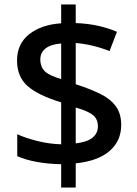

<svg xmlns="http://www.w3.org/2000/svg" viewBox="-20 -872 612 857"><path d="M253 -139Q195 -140 143.5 -149.5Q92 -159 57 -175V-273Q93 -256 147.5 -242.5Q202 -229 253 -228V-415Q149 -447 102.5 -488.5Q56 -530 56 -602Q56 -676 110 -719Q164 -762 253 -768V-852H318V-769Q372 -767 417 -757Q462 -747 502 -730L469 -644Q434 -658 395 -667.5Q356 -677 318 -680V-496Q380 -476 425.5 -454Q471 -432 496 -399Q521 -366 521 -314Q521 -243 469 -198Q417 -153 318 -143V-35H253ZM253 -678Q206 -674 183 -655.5Q160 -637 160 -607Q160 -573 180.5 -553.5Q201 -534 253 -519ZM318 -232Q369 -238 393 -257.5Q417 -277 417 -308Q417 -340 395.5 -358Q374 -376 318 -392Z"/></svg>

Font: Noto Sans Telugu UI Medium
Style: Regular
Weight: 500
Designer: Jelle Bosma - Monotype Design Team
Foundry: Monotype Imaging Inc.
Version: Version 2.005; ttfautohint (v1.8.4.7-5d5b)